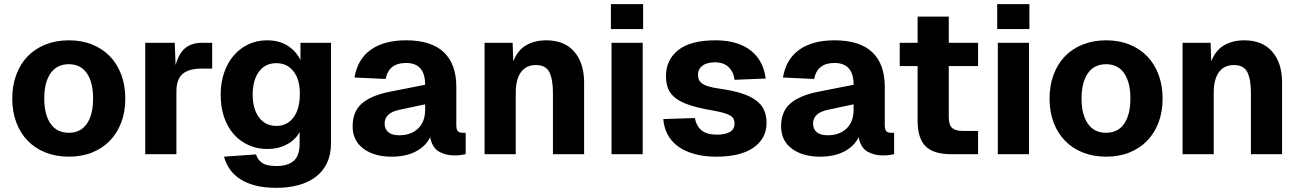

<svg xmlns="http://www.w3.org/2000/svg" viewBox="-20 -742 6256 924"><path d="M311 12Q250 12 199.5 -8Q149 -28 113.5 -64.5Q78 -101 58.5 -152.5Q39 -204 39 -268Q39 -331 58.5 -383Q78 -435 113.5 -471.5Q149 -508 199.5 -528Q250 -548 311 -548Q373 -548 423 -528Q473 -508 508.5 -471.5Q544 -435 563.5 -383Q583 -331 583 -268Q583 -204 563.5 -152.5Q544 -101 508.5 -64.5Q473 -28 423 -8Q373 12 311 12ZM311 -103Q368 -103 398 -146.5Q428 -190 428 -268Q428 -346 398 -389.5Q368 -433 311 -433Q254 -433 223.5 -389.5Q193 -346 193 -268Q193 -190 223.5 -146.5Q254 -103 311 -103Z M679 0V-536H821L825 -429Q841 -486 872 -511Q903 -536 952 -536H1001V-412H952Q889 -412 859 -386.5Q829 -361 829 -301V0Z M1311 162Q1253 162 1210 151Q1167 140 1136 120Q1105 100 1086 72.5Q1067 45 1058 12L1212 1Q1220 27 1241.5 42Q1263 57 1311 57Q1365 57 1393.5 32Q1422 7 1422 -50V-107Q1402 -69 1360.5 -47Q1319 -25 1267 -25Q1218 -25 1176.5 -43.5Q1135 -62 1105 -96Q1075 -130 1058.5 -178Q1042 -226 1042 -286Q1042 -344 1058.5 -392Q1075 -440 1104.5 -474.5Q1134 -509 1175 -528.5Q1216 -548 1265 -548Q1324 -548 1364.5 -522Q1405 -496 1426 -453V-536H1573V-53Q1573 1 1554 41.5Q1535 82 1500.5 108.5Q1466 135 1417.5 148.5Q1369 162 1311 162ZM1310 -136Q1361 -136 1391.5 -175.5Q1422 -215 1423 -287Q1424 -358 1393 -398Q1362 -438 1310 -438Q1256 -438 1226 -397Q1196 -356 1196 -287Q1196 -218 1226.5 -177Q1257 -136 1310 -136Z M1865 12Q1781 12 1729 -26.5Q1677 -65 1677 -134Q1677 -205 1721 -243.5Q1765 -282 1853 -300L2026 -334Q2026 -439 1934 -439Q1851 -439 1836 -362L1686 -369Q1701 -458 1765 -503Q1829 -548 1934 -548Q2055 -548 2115.5 -491Q2176 -434 2176 -324V-141Q2176 -118 2183.5 -110.5Q2191 -103 2206 -103H2221V0Q2213 2 2198 4Q2183 6 2167 6Q2125 6 2092.5 -12.5Q2060 -31 2050 -82Q2030 -39 1982 -13.5Q1934 12 1865 12ZM1901 -91Q1958 -91 1992 -123.5Q2026 -156 2026 -214V-240L1904 -214Q1831 -199 1831 -148Q1831 -121 1848.5 -106Q1866 -91 1901 -91Z M2312 0V-536H2447L2450 -447Q2472 -502 2513.5 -525Q2555 -548 2609 -548Q2696 -548 2743.5 -493.5Q2791 -439 2791 -345V0H2641V-295Q2641 -360 2624 -394.5Q2607 -429 2559 -429Q2512 -429 2487 -394.5Q2462 -360 2462 -295V0Z M2923 0V-536H3073V0ZM2920 -602V-722H3075V-602Z M3429 12Q3367 12 3320 -1.5Q3273 -15 3241 -39Q3209 -63 3192 -96.5Q3175 -130 3172 -169L3324 -174Q3331 -136 3356 -115Q3381 -94 3430 -94Q3470 -94 3492.5 -107Q3515 -120 3515 -147Q3515 -159 3511 -168.5Q3507 -178 3495 -185.5Q3483 -193 3461.5 -199Q3440 -205 3406 -211Q3342 -222 3299.5 -236Q3257 -250 3231.5 -269.5Q3206 -289 3195.5 -315Q3185 -341 3185 -376Q3185 -454 3244 -501Q3303 -548 3423 -548Q3480 -548 3523 -534.5Q3566 -521 3596 -496.5Q3626 -472 3643 -438Q3660 -404 3665 -364L3515 -358Q3510 -397 3486 -419.5Q3462 -442 3421 -442Q3381 -442 3360 -425.5Q3339 -409 3339 -382Q3339 -353 3361 -338.5Q3383 -324 3439 -316Q3504 -307 3548 -293Q3592 -279 3619 -258.5Q3646 -238 3657.5 -211.5Q3669 -185 3669 -150Q3669 -111 3652 -81Q3635 -51 3604 -30Q3573 -9 3528.5 1.5Q3484 12 3429 12Z M3927 12Q3843 12 3791 -26.5Q3739 -65 3739 -134Q3739 -205 3783 -243.5Q3827 -282 3915 -300L4088 -334Q4088 -439 3996 -439Q3913 -439 3898 -362L3748 -369Q3763 -458 3827 -503Q3891 -548 3996 -548Q4117 -548 4177.5 -491Q4238 -434 4238 -324V-141Q4238 -118 4245.5 -110.5Q4253 -103 4268 -103H4283V0Q4275 2 4260 4Q4245 6 4229 6Q4187 6 4154.5 -12.5Q4122 -31 4112 -82Q4092 -39 4044 -13.5Q3996 12 3927 12ZM3963 -91Q4020 -91 4054 -123.5Q4088 -156 4088 -214V-240L3966 -214Q3893 -199 3893 -148Q3893 -121 3910.5 -106Q3928 -91 3963 -91Z M4557 0Q4473 0 4434.5 -38Q4396 -76 4396 -161V-424H4310V-536H4396V-662H4546V-536H4687V-424H4546V-179Q4546 -140 4562.5 -126Q4579 -112 4612 -112H4687V0Z M4782 0V-536H4932V0ZM4779 -602V-722H4934V-602Z M5303 12Q5242 12 5191.5 -8Q5141 -28 5105.5 -64.5Q5070 -101 5050.5 -152.5Q5031 -204 5031 -268Q5031 -331 5050.5 -383Q5070 -435 5105.5 -471.5Q5141 -508 5191.5 -528Q5242 -548 5303 -548Q5365 -548 5415 -528Q5465 -508 5500.5 -471.5Q5536 -435 5555.5 -383Q5575 -331 5575 -268Q5575 -204 5555.5 -152.5Q5536 -101 5500.5 -64.5Q5465 -28 5415 -8Q5365 12 5303 12ZM5303 -103Q5360 -103 5390 -146.5Q5420 -190 5420 -268Q5420 -346 5390 -389.5Q5360 -433 5303 -433Q5246 -433 5215.5 -389.5Q5185 -346 5185 -268Q5185 -190 5215.5 -146.5Q5246 -103 5303 -103Z M5671 0V-536H5806L5809 -447Q5831 -502 5872.5 -525Q5914 -548 5968 -548Q6055 -548 6102.5 -493.5Q6150 -439 6150 -345V0H6000V-295Q6000 -360 5983 -394.5Q5966 -429 5918 -429Q5871 -429 5846 -394.5Q5821 -360 5821 -295V0Z"/></svg>

Font: Geist
Style: Bold
Weight: 400
Designer: Basement.studio, Andrés Briganti, Mateo Zaragoza
Foundry: Basement.studio, Vercel, Andrés Briganti, Guido Ferreyra, Mateo Zaragoza
Version: Version 1.401